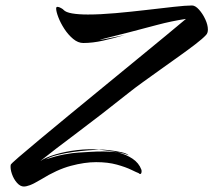

<svg xmlns="http://www.w3.org/2000/svg" viewBox="-20 -638 779 701"><path d="M67 43Q54 43 42 29.5Q30 16 23.5 -3Q17 -22 19 -36Q19 -39 48 -64Q77 -89 125 -129Q173 -169 232.5 -218Q292 -267 355.5 -319Q419 -371 478 -419.5Q537 -468 584.5 -507Q632 -546 659 -569Q606 -561 553.5 -547Q501 -533 451 -520Q396 -506 370 -499.5Q344 -493 344 -492Q344 -491 435 -510Q394 -498 356 -489.5Q318 -481 284 -481Q265 -481 247 -496Q229 -511 215 -532.5Q201 -554 193 -575Q185 -596 185 -607Q185 -613 190 -613Q195 -613 203 -608.5Q211 -604 212 -602Q220 -593 243.5 -589Q267 -585 301 -585Q346 -585 402 -590Q458 -595 513.5 -601.5Q569 -608 614 -613Q659 -618 681 -618Q693 -618 706.5 -603Q720 -588 729.5 -567.5Q739 -547 739 -530Q739 -517 732 -510Q720 -497 694 -477Q668 -457 635 -433.5Q602 -410 567 -385Q532 -360 501.5 -338Q471 -316 451 -300Q348 -218 262.5 -154Q177 -90 127 -50Q148 -64 183.5 -74.5Q219 -85 261.5 -90Q304 -95 345 -92Q345 -92 344 -92H346H347Q358 -92 380 -89.5Q402 -87 422.5 -82.5Q443 -78 450 -71Q430 -79 409 -82Q441 -74 464 -58.5Q487 -43 496 -19Q497 -17 497 -12Q497 -6 494 -3.5Q491 -1 486 -6Q480 -8 459.5 -18Q439 -28 406.5 -37Q374 -46 331 -46Q289 -46 238.5 -32.5Q188 -19 130 17Q103 33 89.5 38Q76 43 67 43ZM409 -82Q400 -84 382.5 -86.5Q365 -89 351.5 -90.5Q338 -92 342 -92Q327 -91 301 -89Q275 -87 246 -83Q217 -79 190.5 -72.5Q164 -66 147 -56Q186 -69 216.5 -74.5Q247 -80 268 -81Q285 -82 308.5 -83.5Q332 -85 357 -85Q384 -85 409 -82Z"/></svg>

Font: Smooch
Style: Regular
Weight: 400
Designer: Robert E. Leuschke
Foundry: Robert E. Leuschke
Version: Version 1.010; ttfautohint (v1.8.3)